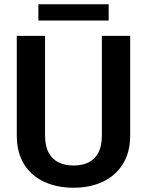

<svg xmlns="http://www.w3.org/2000/svg" viewBox="-20 -881 697 911"><path d="M463.4 -710.9H597.7V-238.8Q597.7 -157.2 562.5 -101.8Q527.3 -46.4 466.8 -18.3Q406.2 9.8 329.1 9.8Q251 9.8 189.9 -18.3Q128.9 -46.4 94.2 -101.8Q59.6 -157.2 59.6 -238.8V-710.9H193.8V-238.8Q193.8 -189 210.4 -157.5Q227.1 -126 257.3 -110.8Q287.6 -95.7 329.1 -95.7Q371.1 -95.7 401.1 -110.8Q431.2 -126 447.3 -157.5Q463.4 -189 463.4 -238.8ZM495.6 -860.8V-783.7H162.1V-860.8Z"/></svg>

Font: Roboto SemiBold
Style: Regular
Weight: 600
Designer: Christian Robertson
Foundry: Google
Version: Version 3.009; 2024